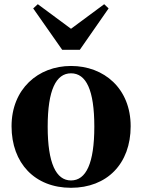

<svg xmlns="http://www.w3.org/2000/svg" viewBox="-20 -877 677 914"><path d="M318 17C489 17 602 -97 602 -276C602 -455 476 -563 318 -563C161 -563 35 -453 35 -276C35 -100 146 17 318 17ZM318 -18C247 -18 207 -100 207 -274C207 -449 247 -528 318 -528C390 -528 429 -449 429 -274C429 -100 390 -18 318 -18ZM160 -857 138 -837 276 -640H360L497 -837L476 -857L318 -740Z"/></svg>

Font: Noto Serif CJK SC Black
Style: Regular
Weight: 900
Designer: Ryoko NISHIZUKA 西塚涼子 (kana & ideographs); Frank Grießhammer (Latin, Greek & Cyrillic); Wenlong ZHANG 张文龙 (bopomofo); San
Foundry: Adobe
Version: Version 2.001;hotconv 1.1.0;makeotfexe 2.6.0